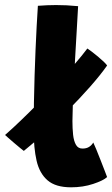

<svg xmlns="http://www.w3.org/2000/svg" viewBox="-106 -738 454 778"><path d="M248 -541.5Q253 -538.5 265.2 -529.2Q277.5 -520 291.2 -508.5Q305 -497 315.5 -486.8Q326 -476.5 328 -472.5Q300.5 -433.5 258.8 -386.2Q217 -339 169.2 -290.5Q121.5 -242 74.8 -199.2Q28 -156.5 -9.5 -126.5Q-13 -129 -24.2 -138.2Q-35.5 -147.5 -49 -159Q-62.5 -170.5 -73 -179.8Q-83.5 -189 -85.5 -191Q-58 -215 -22.5 -249Q13 -283 51.5 -322.2Q90 -361.5 127.5 -401.5Q165 -441.5 196.2 -477.8Q227.5 -514 248 -541.5ZM328 -20.5Q313 -6.5 271.8 7.2Q230.5 21 182 21Q119.5 21 86.8 -7.2Q54 -35.5 42.2 -87Q30.5 -138.5 30.5 -208.5Q30.5 -266.5 31.5 -322.8Q32.5 -379 34.2 -432.5Q36 -486 38 -535.8Q40 -585.5 42.5 -630.5Q45 -675.5 47.5 -714.5Q87.5 -717.5 121 -717.5Q142.5 -717.5 163.8 -716.5Q185 -715.5 210.5 -713Q208 -666.5 204.8 -612.8Q201.5 -559 198.5 -504.2Q195.5 -449.5 193 -399.2Q190.5 -349 189 -309.5Q187.5 -270 187.5 -247.5Q187.5 -217.5 190.2 -192Q193 -166.5 201.8 -151.2Q210.5 -136 228 -136Q244.5 -136 255 -142.8Q265.5 -149.5 272 -160.5Q275.5 -153.5 283.8 -133.5Q292 -113.5 301.5 -89.2Q311 -65 318.5 -45.5Q326 -26 328 -20.5Z"/></svg>

Font: Grandstander Thin ExtraBold
Style: Regular
Weight: 800
Version: Version 1.200